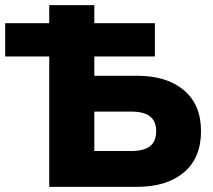

<svg xmlns="http://www.w3.org/2000/svg" viewBox="-40 -725 827 745"><path d="M151 0V-506H-20V-635H151V-705H326V-635H561V-506H326V-431H492Q607 -431 673.5 -375Q740 -319 740 -216Q740 -112 673.5 -56Q607 0 492 0ZM326 -139H468Q519 -139 542.5 -158Q566 -177 566 -216Q566 -254 542.5 -273Q519 -292 468 -292H326Z"/></svg>

Font: Nunito Sans Black
Style: Regular
Weight: 900
Designer: Vernon Adams
Foundry: Vernon Adams
Version: Version 3.006; ttfautohint (v1.8.3)